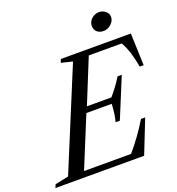

<svg xmlns="http://www.w3.org/2000/svg" viewBox="-235 -1104 1140 1238"><g transform="rotate(-20 335.0 -485.0)"><path d="M541 0H-67.9L-58.1 -22.9L34.2 -42L317.9 -728L240.2 -747.1L250 -770H730L737.8 -549.8H710.9Q691.4 -663.6 652.8 -730H426.8L303.2 -425.8H471.2Q520 -481.9 555.2 -540H584L471.2 -266.1H441.9Q455.6 -314.5 459 -386.2H285.2L143.1 -40H465.8Q541 -127.4 603 -230H631.8ZM583 -970.2Q608.9 -970.2 627.9 -954.1Q647 -938 647 -915Q647 -888.2 623.8 -866.7Q600.6 -845.2 571.8 -845.2Q543.5 -845.2 526.6 -860.6Q509.8 -876 509.8 -901.9Q509.8 -929.2 532 -949.7Q554.2 -970.2 583 -970.2Z"/></g></svg>

Font: Libre Caslon Text
Style: Italic
Weight: 400
Italic angle: -25°
Designer: Pablo Impallari, Rodrigo Fuenzalida
Foundry: Pablo Impallari, Rodrigo Fuenzalida
Version: Version 1.002